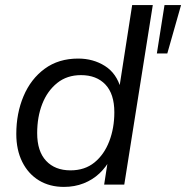

<svg xmlns="http://www.w3.org/2000/svg" viewBox="-20 -725 731 754"><path d="M231 9Q175 9 133 -16.5Q91 -42 67.5 -89Q44 -136 44 -199Q44 -280 72.5 -347.5Q101 -415 155.5 -455Q210 -495 287 -495Q346 -495 392 -466Q438 -437 455 -376L448 -377L499 -705H580L468 0H389L405 -103H415Q397 -69 370.5 -44Q344 -19 308.5 -5Q273 9 231 9ZM257 -56Q313 -56 351 -87Q389 -118 409 -170Q429 -222 429 -284Q429 -356 394 -393Q359 -430 298 -430Q243 -430 204.5 -399Q166 -368 146 -317Q126 -266 126 -202Q126 -131 161 -93.5Q196 -56 257 -56ZM596 -515 626 -705H691L637 -515Z"/></svg>

Font: Nunito Sans 12pt
Style: Italic
Weight: 400
Italic angle: -9°
Designer: Vernon Adams
Foundry: Vernon Adams
Version: Version 3.101;gftools[0.9.27]